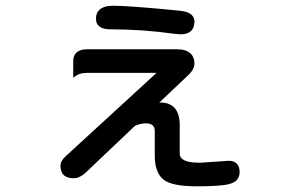

<svg xmlns="http://www.w3.org/2000/svg" viewBox="-20 -592 1040 676"><path d="M379.9 -571.8Q435.1 -571.8 613.8 -554.2Q653.8 -549.8 662.1 -528.8Q664.6 -522.9 664.6 -516.6Q664.6 -489.3 646 -478Q634.3 -471.2 616.2 -471.2L592.8 -473.1Q482.9 -488.8 366.2 -488.8Q332 -489.7 321.8 -508.3Q317.9 -516.1 317.9 -526.4Q317.9 -545.4 329.1 -556.6Q344.2 -571.8 379.9 -571.8ZM286.1 -335.4Q260.7 -335.4 246.6 -324.7L237.8 -318.4V-377Q237.8 -395.5 248.5 -406.2Q260.7 -418.5 286.1 -418.5H602.5Q636.2 -418.5 651.9 -402.8Q664.6 -390.1 664.6 -368.2Q664.6 -349.1 645.5 -330.1L540.5 -230.5L544.4 -231H544.9Q575.7 -231 592.8 -213.9Q612.8 -193.8 612.8 -151.4V-50.8Q612.8 -41 619.6 -34.2Q634.8 -19 683.6 -19L785.2 -25.9Q803.7 -25.9 813.7 -15.9Q823.7 -5.9 823.7 13.7Q823.7 31.7 812.5 43Q804.7 50.8 790 55.2Q761.7 64 672.9 64Q583 64 554.2 39.1Q524.9 14.2 524.9 -43.9V-129.9Q524.9 -143.6 518.1 -149.9Q510.7 -157.7 493.2 -157.7Q475.1 -157.7 455.1 -148.9L280.8 16.6Q259.8 35.6 240.2 35.6Q215.8 35.6 204.3 24.2Q192.9 12.7 192.9 -7.8Q192.9 -25.9 212.4 -43L531.2 -335.4ZM212.4 -43Q212.4 -43 212.4 -43Z"/></svg>

Font: YuPearl-Medium
Style: Medium
Weight: 500
Designer: Max Yao
Foundry: Max-Everyday
Version: Version 1.011; ttfautohint (v1.8.3)